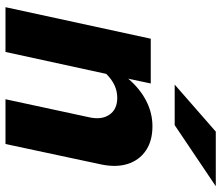

<svg xmlns="http://www.w3.org/2000/svg" viewBox="-72 -714 787 682"><g transform="rotate(90 321.0 -373.5)"><path d="M6 0 118 -516H277L260 -436Q296 -478 339 -500Q382 -522 429 -522Q481 -522 515.5 -498.5Q550 -475 563 -433.5Q576 -392 564 -337L492 0H333L397 -297Q407 -341 388 -369Q369 -397 328 -397Q305 -397 284 -387.5Q263 -378 243 -358L165 0ZM281 -601 448 -747H642L425 -601Z"/></g></svg>

Font: Red Hat Text
Style: Italic
Weight: 300
Italic angle: -12°
Designer: Pentagram, MCKL
Foundry: Pentagram, MCKL
Version: Version 1.023